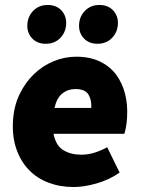

<svg xmlns="http://www.w3.org/2000/svg" viewBox="-20 -740 566 772"><path d="M32 -250Q35 -311 58 -359.5Q81 -408 116.5 -442Q152 -476 196 -494Q240 -512 286 -512Q341 -512 381 -493Q421 -474 446 -441Q471 -408 482.5 -364Q494 -320 491 -270Q490 -247 486.5 -229Q483 -211 480 -202H195Q205 -154 235 -136Q265 -118 307 -118Q333 -118 358 -125.5Q383 -133 411 -148L461 -46Q419 -17 368.5 -2.5Q318 12 276 12Q221 12 175 -5.5Q129 -23 96.5 -56.5Q64 -90 46.5 -139Q29 -188 32 -250ZM347 -306Q349 -338 335.5 -360Q322 -382 283 -382Q254 -382 231.5 -365Q209 -348 199 -306ZM164 -564Q129 -564 108.5 -586.5Q88 -609 90 -642Q92 -675 114.5 -697.5Q137 -720 172 -720Q207 -720 227.5 -697.5Q248 -675 246 -642Q244 -609 221.5 -586.5Q199 -564 164 -564ZM372 -564Q337 -564 316.5 -586.5Q296 -609 298 -642Q300 -675 322.5 -697.5Q345 -720 380 -720Q415 -720 435.5 -697.5Q456 -675 454 -642Q452 -609 429.5 -586.5Q407 -564 372 -564Z"/></svg>

Font: Kilde Sans Black
Style: Regular
Weight: 900
Italic angle: -3°
Designer: Paul D. Hunt
Foundry: Adobe Systems Incorporated
Version: Version 1.050;PS Version 1.000;hotconv 1.0.70;makeotf.lib2.5